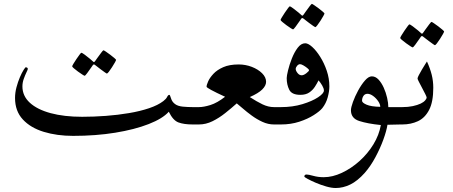

<svg xmlns="http://www.w3.org/2000/svg" viewBox="-20 -634 2306 978"><path d="M1023.9 -44.4Q1023.9 -27.8 1018.8 -13.9Q1013.7 0 989.7 0H961.4Q917 0 889.2 -10.3Q861.3 -20.5 839.8 -64.9Q808.6 -29.8 737.3 -2Q666 25.9 566.9 42Q467.8 58.1 352.5 58.1Q270 58.1 202.9 37.6Q135.7 17.1 96.2 -25.6Q56.6 -68.4 56.6 -134.8Q56.6 -162.1 64 -189.7Q71.3 -217.3 81.3 -240.5Q91.3 -263.7 100.1 -277.6Q108.9 -291.5 111.8 -291.5Q114.3 -291.5 117.9 -289.6Q121.6 -287.6 121.6 -282.7Q121.6 -279.3 114.7 -265.4Q107.9 -251.5 101.1 -232.4Q94.2 -213.4 94.2 -193.8Q94.2 -145.5 131.8 -110.8Q169.4 -76.2 238 -57.6Q306.6 -39.1 398.4 -39.1Q458 -39.1 519.3 -43.7Q580.6 -48.3 637.2 -57.9Q693.8 -67.4 739.3 -82.8Q784.7 -98.1 812 -119.1Q826.2 -129.9 831.3 -140.4Q836.4 -150.9 842.8 -150.9Q845.7 -150.9 851.1 -133.1Q856.4 -115.2 871.6 -104Q885.7 -93.3 911.1 -90.8Q936.5 -88.4 961.4 -88.4H989.7Q1013.7 -88.4 1018.8 -74.7Q1023.9 -61 1023.9 -44.4ZM571.3 -329.1Q571.3 -326.7 565.2 -315.7Q559.1 -304.7 550.5 -291.5Q542 -278.3 534.7 -268.8Q527.3 -259.3 524.4 -259.3Q522.9 -259.3 513.9 -265.6Q504.9 -272 493.4 -280.5Q481.9 -289.1 473.4 -295.9Q464.8 -302.7 463.9 -303.2Q460.9 -305.7 458.5 -305.7Q456.1 -305.7 453.6 -303.2Q452.6 -302.2 443.4 -288.6Q434.1 -274.9 424.1 -261.5Q414.1 -248 411.1 -248Q409.2 -248 399.2 -254.4Q389.2 -260.7 377.2 -269.5Q365.2 -278.3 356.4 -285.9Q347.7 -293.5 347.7 -295.9Q347.7 -298.8 354.2 -309.6Q360.8 -320.3 369.4 -333.3Q377.9 -346.2 385.3 -355.7Q392.6 -365.2 394 -365.2Q398.4 -365.2 412.1 -355Q425.8 -344.7 438.5 -334.2Q451.2 -323.7 452.1 -322.3Q456.5 -317.9 458.5 -317.9Q461.4 -317.9 464.8 -323.2Q465.8 -324.7 475.3 -338.1Q484.9 -351.6 494.9 -364.7Q504.9 -377.9 506.8 -377.9Q509.3 -377.9 519.3 -371.1Q529.3 -364.3 541.5 -355.2Q553.7 -346.2 562.5 -338.4Q571.3 -330.6 571.3 -329.1Z M1440.9 -44.4Q1440.9 -27.8 1434.6 -13.9Q1428.2 0 1401.9 0H1375.5Q1345.7 0 1316.9 -13.2Q1288.1 -26.4 1262.5 -45.2Q1236.8 -64 1217 -81.3Q1197.3 -98.6 1186 -107.4Q1158.7 -83 1127.4 -58.1Q1096.2 -33.2 1062.5 -16.6Q1028.8 0 993.2 0H967.3Q940.4 0 934.3 -13.9Q928.2 -27.8 928.2 -44.4Q928.2 -61 934.3 -74.7Q940.4 -88.4 967.3 -88.4H993.2Q1017.6 -88.4 1052 -99.1Q1086.4 -109.9 1126.5 -141.1Q1032.2 -184.6 1032.2 -192.4Q1032.2 -201.2 1040.3 -219.5Q1048.3 -237.8 1066.9 -257.8Q1085.4 -277.8 1116.9 -291.7Q1148.4 -305.7 1195.8 -305.7Q1230.5 -305.7 1262.5 -293.5Q1294.4 -281.2 1314.9 -261Q1335.4 -240.7 1335.4 -217.3Q1335.4 -197.8 1315.7 -178.2Q1295.9 -158.7 1252.4 -139.6Q1287.6 -116.7 1317.1 -102.5Q1346.7 -88.4 1375.5 -88.4H1401.9Q1428.2 -88.4 1434.6 -74.7Q1440.9 -61 1440.9 -44.4Z M1657.7 -193.8Q1657.7 -168.9 1649.2 -137.9Q1640.6 -106.9 1621.6 -83Q1608.4 -66.9 1577.6 -47.4Q1546.9 -27.8 1504.2 -13.9Q1461.4 0 1411.1 0H1385.3Q1358.4 0 1352.3 -13.9Q1346.2 -27.8 1346.2 -44.4Q1346.2 -61 1352.3 -74.7Q1358.4 -88.4 1385.3 -88.4H1411.1Q1470.7 -88.4 1520.5 -103.5Q1570.3 -118.7 1600.1 -138.4Q1629.9 -158.2 1629.9 -172.9Q1629.9 -183.6 1621.1 -198.7Q1612.3 -213.9 1602.5 -224.6Q1595.2 -209.5 1584 -192.1Q1572.8 -174.8 1555.2 -162.8Q1537.6 -150.9 1509.8 -150.9Q1466.3 -150.9 1453.4 -176.8Q1440.4 -202.6 1440.4 -236.3Q1440.4 -247.6 1447.3 -275.9Q1454.1 -304.2 1466.6 -335.9Q1479 -367.7 1496.3 -390.6Q1513.7 -413.6 1534.7 -413.6Q1549.8 -413.6 1570.6 -394.8Q1591.3 -376 1611.3 -344.2Q1631.3 -312.5 1644.5 -273.4Q1657.7 -234.4 1657.7 -193.8ZM1554.2 -276.9Q1554.2 -279.8 1545.4 -287.1Q1536.6 -294.4 1525.6 -300.8Q1514.6 -307.1 1508.3 -307.1Q1500.5 -307.1 1493.4 -298.8Q1486.3 -290.5 1486.3 -282.7Q1486.3 -273.9 1495.4 -262.2Q1504.4 -250.5 1516.6 -250.5Q1526.9 -250.5 1540.5 -261Q1554.2 -271.5 1554.2 -276.9ZM1632.8 -565.4Q1632.8 -563 1626.7 -552Q1620.6 -541 1612.1 -527.8Q1603.5 -514.6 1596.2 -505.1Q1588.9 -495.6 1585.9 -495.6Q1584.5 -495.6 1575.4 -502Q1566.4 -508.3 1554.9 -516.8Q1543.5 -525.4 1534.9 -532.2Q1526.4 -539.1 1525.4 -539.6Q1522.5 -542 1520 -542Q1517.6 -542 1515.1 -539.6Q1514.2 -538.6 1504.9 -524.9Q1495.6 -511.2 1485.6 -497.8Q1475.6 -484.4 1472.7 -484.4Q1470.7 -484.4 1460.7 -490.7Q1450.7 -497.1 1438.7 -505.9Q1426.8 -514.6 1418 -522.2Q1409.2 -529.8 1409.2 -532.2Q1409.2 -535.2 1415.8 -545.9Q1422.4 -556.6 1430.9 -569.6Q1439.5 -582.5 1446.8 -592Q1454.1 -601.6 1455.6 -601.6Q1460 -601.6 1473.6 -591.3Q1487.3 -581.1 1500 -570.6Q1512.7 -560.1 1513.7 -558.6Q1518.1 -554.2 1520 -554.2Q1522.9 -554.2 1526.4 -559.6Q1527.3 -561 1536.9 -574.5Q1546.4 -587.9 1556.4 -601.1Q1566.4 -614.3 1568.4 -614.3Q1570.8 -614.3 1580.8 -607.4Q1590.8 -600.6 1603 -591.6Q1615.2 -582.5 1624 -574.7Q1632.8 -566.9 1632.8 -565.4Z M2059.1 -44.4Q2059.1 -27.8 2053 -13.9Q2046.9 0 2020.5 0L1953.6 1.5Q1948.7 33.2 1932.6 77.4Q1916.5 121.6 1892.3 166.7Q1868.2 211.9 1837.9 246.6Q1800.8 288.1 1764.2 305.9Q1727.5 323.7 1689.9 323.7Q1668.9 323.7 1641.8 315.9Q1614.7 308.1 1589.4 297.4Q1564 286.6 1547.1 277.3Q1530.3 268.1 1530.3 265.6Q1530.3 254.9 1541.5 254.9Q1551.3 254.9 1575.9 261.7Q1600.6 268.6 1628.9 268.6Q1673.8 268.6 1721.4 246.3Q1769 224.1 1811 186.5Q1853 148.9 1882.1 101.3Q1911.1 53.7 1919.9 2.9Q1852.5 -3.9 1810.1 -17.6Q1767.6 -31.2 1767.6 -72.3Q1767.6 -86.4 1777.8 -114.7Q1788.1 -143.1 1804.4 -173.1Q1820.8 -203.1 1839.1 -224.1Q1857.4 -245.1 1874 -245.1Q1892.6 -245.1 1908 -228.8Q1923.3 -212.4 1934.6 -187.5Q1945.8 -162.6 1951.9 -135.7Q1958 -108.9 1958 -88.4H2020.5Q2046.9 -88.4 2053 -74.7Q2059.1 -61 2059.1 -44.4ZM1917 -89.8Q1917 -103 1906.2 -118.7Q1895.5 -134.3 1880.4 -145.3Q1865.2 -156.2 1852.1 -156.2Q1838.4 -156.2 1831.3 -145.5Q1824.2 -134.8 1824.2 -120.6Q1824.2 -110.8 1847.2 -100.8Q1870.1 -90.8 1917 -89.8Z M2187 -187Q2187 -115.2 2166 -74.5Q2145 -33.7 2109.1 -16.8Q2073.2 0 2028.8 0H2002.9Q1976.1 0 1970 -13.9Q1963.9 -27.8 1963.9 -44.4Q1963.9 -61 1970 -74.7Q1976.1 -88.4 2002.9 -88.4H2028.8Q2059.1 -88.4 2082.8 -93.5Q2106.4 -98.6 2123 -106.4Q2138.2 -113.8 2145.8 -122.8Q2153.3 -131.8 2153.3 -136.7Q2153.3 -141.1 2146.2 -155Q2139.2 -168.9 2130.1 -186Q2121.1 -203.1 2114 -216.8Q2106.9 -230.5 2106.9 -233.9Q2106.9 -238.8 2113.5 -251.5Q2120.1 -264.2 2128.9 -279.1Q2137.7 -293.9 2145.3 -305.9Q2152.8 -317.9 2154.8 -320.8Q2170.9 -285.6 2179 -253.4Q2187 -221.2 2187 -187ZM2242.2 -473.6Q2242.2 -471.2 2236.1 -460.2Q2230 -449.2 2221.4 -436Q2212.9 -422.9 2205.6 -413.3Q2198.2 -403.8 2195.3 -403.8Q2193.8 -403.8 2184.8 -410.2Q2175.8 -416.5 2164.3 -425Q2152.8 -433.6 2144.3 -440.4Q2135.7 -447.3 2134.8 -447.8Q2131.8 -450.2 2129.4 -450.2Q2127 -450.2 2124.5 -447.8Q2123.5 -446.8 2114.3 -433.1Q2105 -419.4 2095 -406Q2085 -392.6 2082 -392.6Q2080.1 -392.6 2070.1 -398.9Q2060.1 -405.3 2048.1 -414.1Q2036.1 -422.9 2027.3 -430.4Q2018.6 -438 2018.6 -440.4Q2018.6 -443.4 2025.1 -454.1Q2031.7 -464.8 2040.3 -477.8Q2048.8 -490.7 2056.2 -500.2Q2063.5 -509.8 2064.9 -509.8Q2069.3 -509.8 2083 -499.5Q2096.7 -489.3 2109.4 -478.8Q2122.1 -468.3 2123 -466.8Q2127.4 -462.4 2129.4 -462.4Q2132.3 -462.4 2135.7 -467.8Q2136.7 -469.2 2146.2 -482.7Q2155.8 -496.1 2165.8 -509.3Q2175.8 -522.5 2177.7 -522.5Q2180.2 -522.5 2190.2 -515.6Q2200.2 -508.8 2212.4 -499.8Q2224.6 -490.7 2233.4 -482.9Q2242.2 -475.1 2242.2 -473.6Z"/></svg>

Font: Rohingya Solluk
Style: Regular
Weight: 400
Designer: SIL International
Foundry: SIL International
Version: Version 1.001